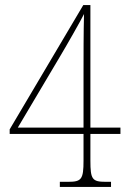

<svg xmlns="http://www.w3.org/2000/svg" viewBox="-20 -734 505 754"><path d="M215 0H416V-20H395C342 -20 335 -30 335 -103V-208H453V-233H335V-714H307L18 -226V-208H308V-103C308 -30 300 -20 248 -20H215ZM50 -233 215 -511C242 -556 300 -658 310 -679C308 -616 308 -504 308 -446V-233Z"/></svg>

Font: Noto Serif Devanagari Condensed Thin
Style: Regular
Weight: 100
Width: 3
Designer: Universal Thirst, Indian Type Foundry and the Monotype Design Team
Foundry: Monotype Imaging Inc.
Version: Version 2.004